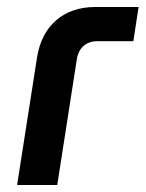

<svg xmlns="http://www.w3.org/2000/svg" viewBox="-20 -530 417 550"><path d="M29 0 86 -365Q97 -434 141 -472Q185 -510 254 -510H377L362 -412H259Q235 -412 219.5 -398.5Q204 -385 200 -360L144 0Z"/></svg>

Font: MuseoModerno Thin Medium
Style: Italic
Weight: 500
Italic angle: -9°
Version: Version 1.003